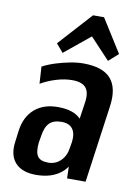

<svg xmlns="http://www.w3.org/2000/svg" viewBox="-88 -840 659 908"><g transform="rotate(10 241.5 -386.0)"><path d="M292 -187 319 -373Q325 -419 306 -440.5Q287 -462 241 -462Q205 -462 165 -450Q125 -438 91 -418L86 -500Q115 -515 148.5 -525.5Q182 -536 216 -542.5Q250 -549 279 -549Q372 -549 411 -505Q450 -461 438 -373L386 0H297ZM149 9Q81 9 48.5 -27.5Q16 -64 26 -131L33 -186Q43 -252 85.5 -288.5Q128 -325 197 -325Q271 -325 306 -289.5Q341 -254 331 -187L323 -132Q314 -64 268.5 -27.5Q223 9 149 9ZM196 -58Q231 -58 255.5 -82Q280 -106 285 -145L290 -174Q295 -215 278.5 -237Q262 -259 225 -259Q187 -259 167 -239Q147 -219 141 -173L136 -144Q131 -98 144.5 -78Q158 -58 196 -58ZM139 -621 284 -781H337L437 -622L391 -581L270 -710H331L173 -581Z"/></g></svg>

Font: Pathway Extreme Condensed SemiBold
Style: Italic
Weight: 600
Width: 3
Italic angle: -8°
Version: Version 1.001;gftools[0.9.26]